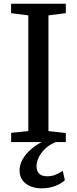

<svg xmlns="http://www.w3.org/2000/svg" viewBox="-20 -763 413 1031"><path d="M132 -59.2V-680.5L39.5 -692.4V-743H333.4V-692.4L240.2 -680.5V-59.1L333.4 -48.6V0H39.8V-49.6ZM202.7 248.4Q172.1 248.4 145.1 237.9Q118.2 227.4 101.6 206.1Q85.1 184.8 85.1 153.2Q85.1 120.2 102.3 90.9Q119.5 61.6 147.2 38Q175 14.4 205.9 -1L237.6 -5L281.2 -1Q245.7 13.3 222.3 35.8Q199 58.4 187.5 83.2Q176.1 107.9 176.1 129.1Q176.1 154.7 189.9 169.1Q203.7 183.6 233 183.6Q257.8 183.6 278.4 175.1Q299 166.7 317 154.5L328.3 204.1Q312.1 221.4 278.2 234.9Q244.3 248.4 202.7 248.4Z"/></svg>

Font: Merriweather Light
Style: Regular
Weight: 300
Designer: Eben Sorkin
Foundry: Eben Sorkin
Version: Version 2.100